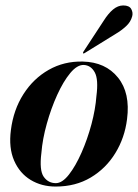

<svg xmlns="http://www.w3.org/2000/svg" viewBox="-20 -676 507 705"><path d="M284 -450Q367.5 -448 413.2 -391.2Q459 -334.5 446.5 -238.5Q438 -170 403.5 -113.8Q369 -57.5 313.2 -24.2Q257.5 9 184.5 9Q132.5 9 92.2 -15.5Q52 -40 31.8 -86.5Q11.5 -133 20 -198.5Q29.5 -273 66 -330.2Q102.5 -387.5 158.8 -419.5Q215 -451.5 284 -450ZM185 -3.5Q208.5 -3.5 233 -34.8Q257.5 -66 279.2 -115.2Q301 -164.5 315.8 -219.8Q330.5 -275 334 -323Q342 -384.5 328 -410.2Q314 -436 288 -437.5Q263.5 -438.5 238 -407.8Q212.5 -377 190 -327.5Q167.5 -278 151.8 -221.5Q136 -165 132 -114.5Q124 -50.5 140.5 -27Q157 -3.5 185 -3.5ZM360.5 -599.5Q377.5 -626.5 395.2 -641.2Q413 -656 432.5 -656Q454.5 -656 461.8 -643Q469 -630 465.5 -616.5Q460 -595.5 443.2 -580Q426.5 -564.5 405.5 -552L290.5 -481Q286.5 -478.5 285 -480.5Q284 -482 286.5 -486.5Z"/></svg>

Font: Fraunces 144pt S000 SemiBold
Style: Italic
Weight: 600
Italic angle: -16°
Version: Version 1.000; ttfautohint (v1.8.3)